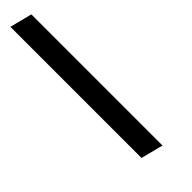

<svg xmlns="http://www.w3.org/2000/svg" viewBox="-64 -163 528 528"><g transform="rotate(45 199.5 100.5)"><path d="M409.2 132.5H-100.8L-84.2 67.5H425.8Z"/></g></svg>

Font: Funnel Sans
Style: Italic
Weight: 400
Italic angle: -14.036°
Version: Version 1.000; Beta; Release 5; Build 24; ttfautohint (v1.8.